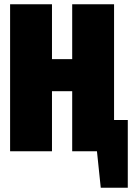

<svg xmlns="http://www.w3.org/2000/svg" viewBox="-20 -716 625 909"><path d="M520 -147.9H585V172.9H457L439 0H321.8V-284.2H226.1V0H27.8V-695.8H226.1V-436H321.8V-695.8H520Z"/></svg>

Font: Fira Sans Compressed Heavy
Style: Regular
Weight: 900
Width: 1
Designer: Carrois Corporate & Edenspiekermann AG
Foundry: Carrois Corporate GbR & Edenspiekermann AG
Version: Version 4.203;PS 004.203;hotconv 1.0.88;makeotf.lib2.5.64775